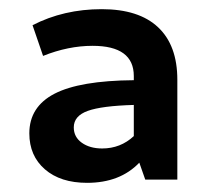

<svg xmlns="http://www.w3.org/2000/svg" viewBox="-20 -770 469 419"><path d="M170 -371Q112 -371 78 -400.5Q44 -430 44 -479Q44 -537 99 -565.5Q154 -594 272 -595V-604Q272 -670 182 -670Q129 -670 74 -648L51 -715Q119 -750 202 -750Q283 -750 325 -710.5Q367 -671 367 -596V-378H297L284 -415Q242 -371 170 -371ZM141 -492Q141 -471 158.5 -458.5Q176 -446 203 -446Q243 -446 272 -473V-541Q202 -539 171.5 -528Q141 -517 141 -492Z"/></svg>

Font: Cantarell
Style: Bold
Weight: 700
Designer: Dave Crossland, Nikolaus Waxweiler, Florian Fecher, Jacques Le Bailly, Eben Sorkin, Alexei Vanyashin, Alexios Zavras, Em
Version: Version 0.303